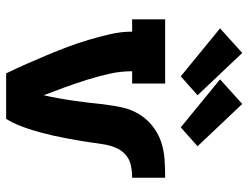

<svg xmlns="http://www.w3.org/2000/svg" viewBox="-114 -714 827 640"><g transform="rotate(90 300.0 -393.5)"><path d="M224 0Q208 -33 193 -67Q178 -101 163.5 -135.5Q149 -170 136 -204.5Q123 -239 112.5 -274.5Q102 -310 93.5 -346.5Q85 -383 85 -420H44V-530H258V-420H217Q217 -381 225.5 -343.5Q234 -306 245.5 -269.5Q257 -233 270 -197Q283 -161 297 -125Q308 -174 315 -223.5Q322 -273 327 -323Q331 -354 337 -384Q343 -414 358.5 -440.5Q374 -467 398 -486.5Q422 -506 451 -516Q480 -526 510.5 -528Q541 -530 572 -530V-420Q551 -420 530 -415.5Q509 -411 493.5 -396.5Q478 -382 470.5 -362Q463 -342 460 -321.5Q457 -301 454 -280.5Q451 -260 447.5 -239.5Q444 -219 440 -198Q436 -177 431.5 -157Q427 -137 421.5 -116.5Q416 -96 409.5 -76Q403 -56 395 -37Q387 -18 376 0ZM404 -582 244 -713 326 -787 467 -638ZM234 -582 74 -713 156 -787 297 -638Z"/></g></svg>

Font: Iosevka Curly Slab XBdEx
Style: Regular
Weight: 800
Width: 7
Monospace: yes
Designer: Belleve Invis
Foundry: Belleve Invis
Version: Version 11.0.0; ttfautohint (v1.8.3)